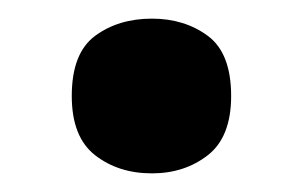

<svg xmlns="http://www.w3.org/2000/svg" viewBox="-20 -173 325 206"><path d="M57 -70Q57 -116 82 -134.5Q107 -153 143 -153Q178 -153 203 -134.5Q228 -116 228 -70Q228 -26 203 -6.5Q178 13 143 13Q107 13 82 -6.5Q57 -26 57 -70Z"/></svg>

Font: Noto Sans Ethiopic
Style: Bold
Weight: 700
Designer: Monotype Design Team
Foundry: Monotype Imaging Inc.
Version: Version 2.102; ttfautohint (v1.8.4.7-5d5b)